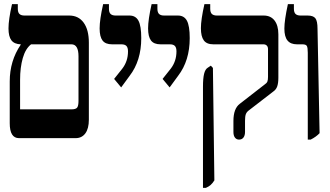

<svg xmlns="http://www.w3.org/2000/svg" viewBox="-20 -667 1594 927"><path d="M409 -461V-89Q409 -46 392 -23Q375 0 345 0H72Q27 0 27 -72V-274Q27 -373 80 -451V-453Q49 -454 35 -472.5Q21 -491 21 -530Q21 -572 38 -647H66V-625Q66 -607 74 -599.5Q82 -592 98 -592H314Q359 -592 384 -557.5Q409 -523 409 -461ZM359 -395Q359 -453 325 -453H130Q103 -432 90 -386.5Q77 -341 77 -282V-139H324Q346 -139 352.5 -147.5Q359 -156 359 -180Z M531 -286 570 -335Q598 -371 598 -419Q598 -437 590.5 -445Q583 -453 566 -453H521Q489 -453 475 -471.5Q461 -490 461 -530Q461 -572 478 -647H506V-625Q506 -607 514 -599.5Q522 -592 538 -592H605Q635 -592 648.5 -567Q662 -542 662 -483Q662 -374 606 -301L565 -245Z M765 -286 804 -335Q832 -371 832 -419Q832 -437 824.5 -445Q817 -453 800 -453H755Q723 -453 709 -471.5Q695 -490 695 -530Q695 -572 712 -647H740V-625Q740 -607 748 -599.5Q756 -592 772 -592H839Q869 -592 882.5 -567Q896 -542 896 -483Q896 -374 840 -301L799 -245Z M1107 -30V-83Q1107 -143 1138 -166L1259 -260Q1268 -266 1271 -273.5Q1274 -281 1274 -296V-430Q1274 -441 1268 -447Q1262 -453 1252 -453H1010Q978 -453 964 -472Q950 -491 950 -531Q950 -572 967 -647H995V-625Q995 -607 1003 -599.5Q1011 -592 1027 -592H1253Q1287 -592 1305.5 -568Q1324 -544 1324 -501V-292Q1324 -266 1318.5 -250Q1313 -234 1298 -224L1184 -136Q1171 -127 1167 -116Q1163 -105 1163 -84V-30Q1163 -13 1155.5 -3Q1148 7 1134 7Q1122 7 1114.5 -2.5Q1107 -12 1107 -30ZM960 -249Q960 -289 965.5 -311Q971 -333 983 -340L998 -350L1008 -339L1015 204Q1006 218 997 226Q988 234 974 240H960Z M1466 -412Q1466 -437 1461.5 -445Q1457 -453 1440 -453H1414Q1383 -453 1368 -471.5Q1353 -490 1353 -529Q1353 -569 1370 -647H1399V-625Q1399 -607 1407 -599.5Q1415 -592 1431 -592H1465Q1492 -592 1502.5 -579Q1513 -566 1513 -528L1523 -24Q1506 -6 1480 7H1466Z"/></svg>

Font: Noto Serif Hebrew Cond
Style: Bold
Weight: 700
Width: 3
Designer: Monotype Design Team
Foundry: Monotype Imaging Inc.
Version: Version 1.000